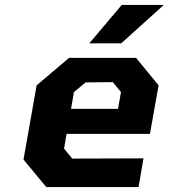

<svg xmlns="http://www.w3.org/2000/svg" viewBox="-20 -756 682 776"><path d="M341 -581 472 -736H642L470 -581ZM167 0 75 -111 128 -411 259 -522H530L621 -411L586 -215H249L239 -155L272 -115L560 -116L540 0ZM267 -316H457L469 -384L436 -424L326 -423L279 -384Z"/></svg>

Font: Tomorrow SemiBold
Style: Italic
Weight: 600
Italic angle: -10°
Designer: Tony de Marco, Monica Rizzolli
Foundry: Just in Type
Version: Version 2.002